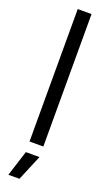

<svg xmlns="http://www.w3.org/2000/svg" viewBox="-178 -761 559 993"><g transform="rotate(20 101.5 -265.0)"><path d="M63 0V-729H139V0ZM19 199 64 58H139L80 199Z"/></g></svg>

Font: Mona Sans SemiCondensed
Style: Regular
Weight: 400
Width: 4
Designer: Deni Anggara
Foundry: GitHub
Version: Version 2.000